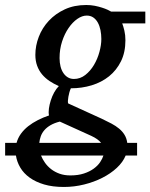

<svg xmlns="http://www.w3.org/2000/svg" viewBox="-36 -514 597 763"><path d="M201.7 -30.8Q180.2 -25.4 165 -16.6Q149.9 -7.8 140.4 3.2Q130.9 14.2 126.2 27.1Q121.6 40 120.1 53.7H365.7Q354 38.6 326.7 25.9ZM243.7 183.1Q274.4 183.1 297.4 175.5Q320.3 168 336.4 156.2Q352.5 144.5 361.8 130.6Q371.1 116.7 375 104H127Q132.8 118.7 142.8 132.8Q152.8 147 167.2 158.2Q181.6 169.4 200.7 176.3Q219.7 183.1 243.7 183.1ZM366.7 -358.9Q366.7 -377.4 363.3 -394.3Q359.9 -411.1 352.8 -424.1Q345.7 -437 334.7 -444.6Q323.7 -452.1 308.6 -452.1Q290.5 -452.1 271.5 -439Q252.4 -425.8 236.6 -402.8Q220.7 -379.9 210.7 -349.1Q200.7 -318.4 200.7 -283.2Q200.7 -265.1 204.6 -249.8Q208.5 -234.4 216.1 -223.4Q223.6 -212.4 234.1 -206.3Q244.6 -200.2 257.8 -200.2Q282.7 -200.2 303 -216.1Q323.2 -231.9 337.4 -255.9Q351.6 -279.8 359.1 -307.6Q366.7 -335.4 366.7 -358.9ZM463.4 104Q452.6 130.4 428.2 153.1Q403.8 175.8 370.6 192.6Q337.4 209.5 298.1 219.2Q258.8 229 217.8 229Q172.9 229 139.2 219Q105.5 209 81.8 191.9Q58.1 174.8 44.7 152.1Q31.2 129.4 27.3 104H-15.6V53.7H29.8Q35.2 34.2 47.1 17.6Q59.1 1 76.2 -12.5Q93.3 -25.9 114.3 -36.6Q135.3 -47.4 158.7 -55.2Q156.2 -66.9 158.4 -82.8Q160.6 -98.6 165.8 -115Q170.9 -131.3 179.2 -146.5Q187.5 -161.6 197.8 -171.9Q177.7 -180.7 160.6 -192.1Q143.6 -203.6 131.1 -218.5Q118.7 -233.4 111.6 -252.7Q104.5 -272 104.5 -295.9Q104.5 -332.5 118.2 -367.9Q131.8 -403.3 158 -431.4Q184.1 -459.5 221.4 -476.8Q258.8 -494.1 306.6 -494.1Q324.7 -494.1 340.6 -491Q356.4 -487.8 369.4 -483.6Q382.3 -479.5 391.8 -475.1Q401.4 -470.7 405.8 -467.8H541.5V-420.9H449.7Q454.1 -409.7 458.3 -392.1Q462.4 -374.5 462.4 -354Q462.4 -306.2 444.8 -270.5Q427.2 -234.9 397.5 -210.9Q367.7 -187 328.4 -175Q289.1 -163.1 245.6 -163.1Q242.2 -155.8 239.7 -147Q237.3 -138.2 235.8 -129.6Q234.4 -121.1 233.9 -114Q233.4 -106.9 234.9 -103L368.7 -42Q389.6 -32.2 407 -22.9Q424.3 -13.7 437.5 -2.7Q450.7 8.3 459 22Q467.3 35.6 469.7 53.7H508.8V104Z"/></svg>

Font: Charis SIL Eur
Style: Italic
Weight: 400
Italic angle: -11°
Foundry: SIL International
Version: Version 5.000